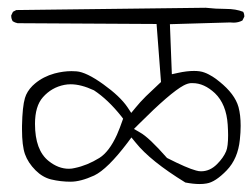

<svg xmlns="http://www.w3.org/2000/svg" viewBox="-20 -564 637 485"><path d="M153.8 -137.7Q127.4 -137.7 103 -157.2Q68.4 -184.6 68.4 -251Q68.4 -295.9 88.4 -318.4Q110.4 -343.3 142.6 -349.6Q150.4 -351.1 158.7 -351.1Q184.6 -351.1 217.3 -335.9Q252.9 -312.5 286.6 -270L291 -264.2Q282.2 -238.8 275.4 -223.6Q255.9 -180.7 231 -165Q200.2 -146 168.9 -139.6Q161.6 -137.7 153.8 -137.7ZM466.8 -354Q495.6 -354 522.9 -328.6Q551.8 -300.8 555.2 -249Q556.2 -232.9 556.2 -222.7Q556.2 -193.8 551.3 -182.1Q544.4 -165.5 528.3 -149.4Q510.3 -131.3 487.8 -131.3Q481.9 -131.3 475.1 -133.3Q452.6 -139.2 401.9 -165Q356 -217.3 333.5 -229.5L318.4 -238.3L330.6 -250.5Q410.2 -330.1 443.8 -348.1Q454.1 -353.5 461.9 -354Q464.4 -354 466.8 -354ZM173.3 -383.8Q167 -384.3 160.6 -384.3Q140.1 -384.3 117.7 -378.4Q89.4 -370.6 68.4 -353L62 -347.2Q47.9 -333 43 -316.4Q36.6 -294.9 35.6 -246.1Q35.6 -241.2 35.6 -236.8Q35.6 -196.3 43 -174.8Q50.8 -152.8 69.8 -133.8Q87.4 -116.2 108.9 -110.8Q133.3 -105 158.4 -105Q183.6 -105 217.8 -120.6Q251.5 -136.7 301.8 -203.1L312 -216.8L322.8 -203.6Q359.9 -157.2 448.2 -103Q468.3 -99.1 484.4 -99.1Q494.1 -99.1 502 -100.6Q523.9 -104 552.5 -133.5Q581.1 -163.1 585.9 -211.4Q587.9 -230 587.9 -246.1Q587.9 -273.4 582.5 -293.5Q573.2 -326.7 534.2 -357.9Q523.4 -366.7 516.8 -370.6Q510.3 -374.5 507.3 -376Q504.4 -377.4 501.7 -378.7Q499 -379.9 496.1 -380.9Q485.8 -384.8 470.2 -384.8Q451.7 -384.8 429.7 -379.9L414.1 -376.5L409.2 -502.9L561 -507.3Q566.4 -506.8 570.3 -506.8Q582 -506.8 592.3 -512.2Q597.2 -522 597.2 -522Q597.2 -529.3 594.2 -534.2Q575.7 -541.5 550.3 -541.5Q524.9 -541.5 499.5 -544.4L21 -538.6L12.7 -534.2Q8.3 -524.9 8.3 -524.9Q8.3 -516.1 12.2 -510.3Q17.6 -506.8 24.4 -505.4L375.5 -503.4L386.7 -356.9Q357.4 -329.6 348.6 -320.8Q333 -305.2 322.8 -292.5L311.5 -278.8L301.8 -293.5Q283.2 -320.8 240.7 -351.3Q198.2 -381.8 173.3 -383.8Z"/></svg>

Font: NaikaiFont
Style: ExtraLight
Weight: 200
Version: Version 1.89